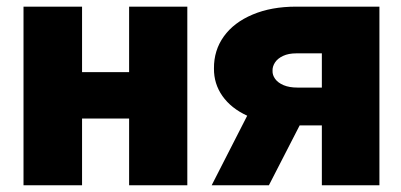

<svg xmlns="http://www.w3.org/2000/svg" viewBox="-20 -550 1191 570"><path d="M223.6 -335.9H363.3V-530.3H536.1V0H363.3V-198.2H223.6V0H49.8V-530.3H223.6Z M935.5 -177.7H869.6L778.3 0H608.4L713.9 -206.5Q666 -228.5 640.4 -264.9Q614.7 -301.3 615.2 -346.7Q614.7 -400.4 644.5 -441.9Q674.3 -483.4 730 -506.8Q785.6 -530.3 859.4 -530.3H1106.4V0H935.5ZM863.3 -290H935.5V-391.6H859.4Q836.4 -391.6 820.3 -384Q804.2 -376.5 796.4 -364.5Q788.6 -352.5 789.1 -339.8Q788.6 -327.1 796.9 -315.7Q805.2 -304.2 822 -297.1Q838.9 -290 863.3 -290Z"/></svg>

Font: Pretendard GOV Black
Style: Regular
Weight: 900
Designer: Base glyphs from Inter by Rasmus Andersson; Hangeul glyphs from Noto Sans CJK(Source Han Sans) by Jang Soo-young and Kan
Foundry: Kil Hyung-jin
Version: Version 1.309